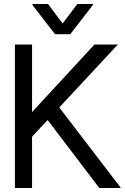

<svg xmlns="http://www.w3.org/2000/svg" viewBox="-20 -942 628 962"><path d="M113.3 -227.5 72.3 -306.6 453.1 -718.8H570.3L254.9 -379.9L243.2 -367.2ZM54.7 0V-718.8H140.6V0ZM477.5 0 203.1 -361.3 254.9 -432.6 585.9 0ZM220.7 -921.9 293.9 -824.2 367.2 -921.9H445.3V-917L332 -770.5H255.9L142.6 -917V-921.9Z"/></svg>

Font: Inter Display V
Style: Regular
Weight: 400
Designer: Rasmus Andersson
Foundry: rsms
Version: Version 3.015;git-src